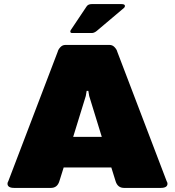

<svg xmlns="http://www.w3.org/2000/svg" viewBox="-20 -920 857 940"><path d="M333.3 -758.3Q324.2 -758.3 324.2 -765.8Q324.2 -770 327.5 -774.2L403.3 -887.5Q410.8 -900 429.2 -900H575Q591.7 -900 591.7 -890.8Q591.7 -885.8 587.5 -881.7L453.3 -768.3Q440.8 -758.3 429.2 -758.3ZM16.7 -20.8Q16.7 -26.7 20.8 -33.3L262.5 -666.7Q265 -677.5 275.4 -688.8Q285.8 -700 300 -700H408.3H516.7Q530.8 -700 541.2 -688.8Q551.7 -677.5 554.2 -666.7L795.8 -33.3Q800 -26.7 800 -20.8Q800 0 766.7 0H587.5Q555.8 0 545.8 -33.3L525 -100H291.7L270.8 -33.3Q260.8 0 229.2 0H50Q16.7 0 16.7 -20.8ZM338.3 -250H478.3L416.7 -450L412.5 -475H408.3H404.2L400 -450Z"/></svg>

Font: BoonTook Mon
Style: Regular
Weight: 400
Designer: Sungsit Sawaiwan
Foundry: FontUni
Version: Version 3.0